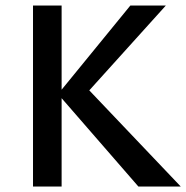

<svg xmlns="http://www.w3.org/2000/svg" viewBox="-20 -678 677 698"><path d="M483 0 191 -336 454 -658H583L278 -320L286 -369L637 0ZM100 0V-658H204V0Z"/></svg>

Font: Ysabeau Office SemiBold
Style: Regular
Weight: 600
Designer: Christian Thalmann (Catharsis Fonts)
Version: Version 2.001;gftools[0.9.30]; featfreeze: tnum,lnum,ss02